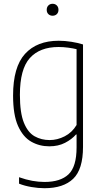

<svg xmlns="http://www.w3.org/2000/svg" viewBox="-20 -763 536 1013"><path d="M214.5 230Q182.5 230 145.8 223.8Q109 217.5 80.5 206V172Q117 185 150.2 191Q183.5 197 215 197Q299 197 341.5 156.8Q384 116.5 384 14.5V-53.5H381Q359 -28 323.2 -9.5Q287.5 9 240 9Q188 9 144.8 -15.5Q101.5 -40 75.2 -98.5Q49 -157 49 -259Q49 -409.5 112 -478.8Q175 -548 290 -548Q322 -548 356.8 -542.5Q391.5 -537 418 -528.5V12Q418 130.5 366.2 180.2Q314.5 230 214.5 230ZM242 -24Q282.5 -24 321.2 -43.8Q360 -63.5 384 -103.5V-503.5Q366 -508 340.2 -511.5Q314.5 -515 289 -515Q190 -515 137.5 -456.8Q85 -398.5 85 -263Q85 -167.5 106 -115.8Q127 -64 162.5 -44Q198 -24 242 -24ZM257.5 -680Q244 -680 235.2 -688.5Q226.5 -697 226.5 -711Q226.5 -725.5 235.2 -734.2Q244 -743 257.5 -743Q271 -743 279.8 -734.2Q288.5 -725.5 288.5 -711Q288.5 -697 279.8 -688.5Q271 -680 257.5 -680Z"/></svg>

Font: Encode Sans Semi Condensed Thin
Style: Regular
Weight: 100
Width: 4
Designer: Multiple Designers
Foundry: Impallari Type
Version: Version 3.000; ttfautohint (v1.8.3) -l 8 -r 50 -G 200 -x 14 